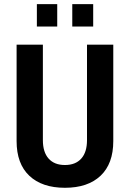

<svg xmlns="http://www.w3.org/2000/svg" viewBox="-20 -897 627 930"><path d="M158.6 -768.5V-877.1H257.2V-768.5ZM330.1 -768.5V-877.1H431.4V-768.5ZM528.7 -213.7Q528.7 -103.8 467 -45.6Q405.3 12.6 294.5 12.6Q183.8 12.6 122.1 -45.6Q60.4 -103.8 60.4 -213.7V-680.7H187.7V-218.1Q187.7 -159.9 215.5 -128.8Q243.3 -97.7 294.5 -97.7Q345.8 -97.7 373.6 -128.8Q401.4 -159.9 401.4 -218.1V-680.7H528.7Z"/></svg>

Font: Puralecka Narrow
Style: Bold
Weight: 700
Designer: Hector Gatti, Marcela Romero, Pablo Cosgaya and Nicolas Silva
Version: Version 1.004;PS 001.004;hotconv 1.0.70;makeotf.lib2.5.58329